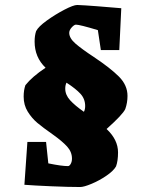

<svg xmlns="http://www.w3.org/2000/svg" viewBox="-20 -647 594 771"><path d="M78 95 90 -77H165L174 9Q227 20 253 20Q259 20 264 11Q269 2 269 -10Q269 -37 249.5 -58.5Q230 -80 192 -107Q152 -135 130 -153.5Q108 -172 91.5 -198.5Q75 -225 75 -259Q75 -285 82 -305Q109 -339 163 -375Q119 -417 119 -480Q119 -504 125 -522Q134 -540 168 -564.5Q202 -589 238.5 -608Q275 -627 290 -627Q318 -626 369.5 -622Q421 -618 467 -614L459 -446H385L373 -526Q300 -548 285 -548Q278 -548 268 -537Q258 -526 258 -515Q258 -494 282.5 -472.5Q307 -451 357 -418Q423 -374 457.5 -339.5Q492 -305 492 -262Q492 -234 483 -209Q473 -187 408 -129Q454 -86 454 -35Q454 -1 446 21Q436 39 407.5 58.5Q379 78 348 91Q317 104 302 104Q256 104 186 101Q116 98 78 95ZM322 -221Q322 -250 303 -270.5Q284 -291 247 -315Q242 -305 242 -291Q242 -266 261.5 -244.5Q281 -223 317 -198Q322 -208 322 -221Z"/></svg>

Font: Grenze Black
Style: Regular
Weight: 900
Designer: Renata Polastri
Foundry: Omnibus-Type
Version: Version 1.002; ttfautohint (v1.8)